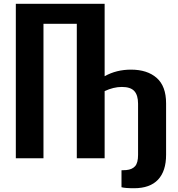

<svg xmlns="http://www.w3.org/2000/svg" viewBox="-20 -830 931 1007"><path d="M683.1 157.2Q635.3 157.2 617.2 151.9V63Q630.9 63 642.1 62Q673.3 59.1 688.7 41.5Q704.1 23.9 704.1 -17.1V-286.1Q704.1 -331.1 684.3 -352.5Q664.6 -374 619.1 -374Q575.2 -374 528.8 -352.1V0H382.8V-705.1H208V0H63V-810.1H528.8V-430.2Q590.3 -464.8 667 -464.8Q752.4 -464.8 801.8 -421.4Q851.1 -377.9 851.1 -288.1V-18.1Q851.1 67.4 808.8 112.3Q766.6 157.2 683.1 157.2Z"/></svg>

Font: Oswald Medium
Style: Regular
Weight: 500
Designer: Vernon Adams
Foundry: Vernon Adams
Version: Version 4.103